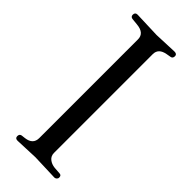

<svg xmlns="http://www.w3.org/2000/svg" viewBox="-232 -741 781 781"><g transform="rotate(45 158.5 -350.0)"><path d="M61 4Q47 4 47 -8.5Q47 -21 58 -23L75 -25Q116 -30 116 -66V-634Q116 -670 70 -674L41 -677Q30 -679 30 -690Q30 -704 44 -704L157 -700L256 -704Q271 -704 271 -692Q271 -678 258 -677L241 -674Q201 -667 201 -634V-66Q201 -48 214 -37.5Q227 -27 246 -25L275 -23Q287 -23 287 -10Q287 -4 282.5 0Q278 4 273 4L160 0Z"/></g></svg>

Font: Lustria
Style: Regular
Weight: 400
Designer: Matthew Desmond
Foundry: Matthew Desmond
Version: Version 001.001; ttfautohint (v1.6)